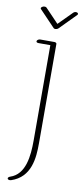

<svg xmlns="http://www.w3.org/2000/svg" viewBox="-92 -642 384 884"><g transform="rotate(10 99.5 -200.5)"><path d="M188.7 -607.9C183.8 -607.9 179.4 -606 176 -602.5L113.5 -539.6L51 -605C49.1 -606.9 45.7 -607.9 42.2 -607.9C34.9 -607.9 25.6 -603 25.6 -597.2C25.6 -595.7 26.6 -594.2 27.6 -593.3L99.9 -517.6C101.3 -516.1 104.2 -514.6 107.7 -514.6C112.5 -514.6 118.4 -516.6 121.8 -520L196.5 -595.7C198.5 -597.7 199 -599.1 199 -601.1C199 -605 194.1 -607.9 188.7 -607.9ZM22.5 207C24.4 207 26.4 206.5 28.3 206.1C119.6 176.3 125.5 84 125.5 17.1V-2L125 -448.2C125 -451.7 120.6 -455.1 114.7 -455.1H48.8C42 -455.1 35.2 -451.2 33.2 -446.3C31.2 -441.4 35.6 -437.5 42.5 -437.5H98.6L99.1 2V8.8C99.1 80.6 90.8 168.5 21.5 190.9C15.6 192.9 11.7 196.8 11.7 200.2C11.7 204.6 17.1 207 22.5 207Z"/></g></svg>

Font: WireWyrm
Style: Light
Weight: 200
Version: Version 001.000